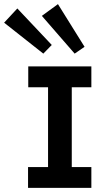

<svg xmlns="http://www.w3.org/2000/svg" viewBox="-95 -911 504 931"><path d="M42 -589H348V-488H253V-101H348V0H41V-101H138V-488H42ZM186 -891 315 -684 267 -651 108 -834ZM-11 -870 156 -693 115 -651 -75 -801Z"/></svg>

Font: Podkova
Style: Bold
Weight: 700
Designer: Ilya Yudin
Foundry: Cyreal (www.cyreal.org)
Version: Version 2.102; ttfautohint (v1.8.1.43-b0c9)